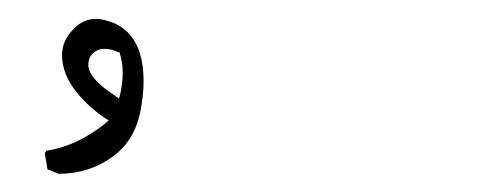

<svg xmlns="http://www.w3.org/2000/svg" viewBox="-20 -599 540 207"><path d="M134.8 -511.2Q134.8 -566.9 93.8 -577.1Q88.4 -578.6 84.7 -578.6Q81.1 -578.6 79.1 -578.4Q77.1 -578.1 75.2 -577.6Q73.2 -577.1 71.3 -576.2Q64.9 -573.7 59.6 -567.9Q46.9 -555.7 46.9 -539.6Q46.9 -513.7 72.3 -488.8Q81.1 -480 92.3 -472.2L97.2 -469.2L92.8 -465.3Q61.5 -440.9 29.8 -436.5L28.3 -433.6L31.2 -416.5L43 -411.6Q76.2 -411.6 101.6 -430.2Q127 -448.7 132.3 -484.4Q134.8 -499 134.8 -511.2ZM108.9 -542.5Q112.3 -531.2 112.3 -521Q112.3 -510.7 109.9 -499L108.4 -492.7Q97.7 -500 93.3 -503.4Q75.2 -517.6 75.2 -529.3Q75.2 -536.6 80.1 -541.5Q85.4 -546.4 92.5 -546.4Q99.6 -546.4 106.9 -543Z"/></svg>

Font: Bakudai
Style: Light
Weight: 300
Version: Version 1.48